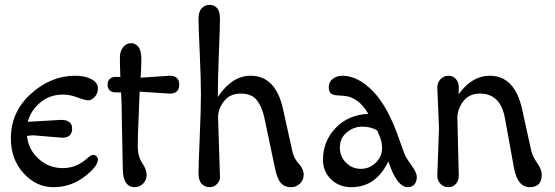

<svg xmlns="http://www.w3.org/2000/svg" viewBox="-20 -770 2301 796"><path d="M238 -199 119 -209Q102 -209 92 -206Q98 -149 140.5 -111Q183 -73 241 -73Q297 -73 342 -114Q358 -128 366 -128Q374 -128 380 -122Q386 -116 386 -109Q386 -80 329.5 -37Q273 6 201.5 6Q130 6 77.5 -52Q25 -110 25 -196Q25 -306 108 -381Q191 -456 291 -456Q333 -456 359.5 -441.5Q386 -427 386 -404.5Q386 -382 372.5 -368Q359 -354 346 -354Q333 -354 301.5 -366Q270 -378 241 -378Q187 -378 147.5 -345.5Q108 -313 95 -265L233 -273Q279 -273 279 -237Q279 -199 238 -199Z M684 -382Q679 -382 559 -390Q559 -377 555 -291Q551 -205 551 -163.5Q551 -122 569.5 -94.5Q588 -67 588 -45Q588 -23 573 -8.5Q558 6 539 6Q489 6 489 -73L485 -276Q485 -338 482 -387H458Q444 -387 435 -395.5Q426 -404 426 -419Q426 -434 435 -442.5Q444 -451 458 -451H479Q477 -503 477 -530.5Q477 -558 490.5 -574.5Q504 -591 523 -591Q542 -591 554 -575.5Q566 -560 566 -525Q566 -490 563 -448L684 -456Q723 -456 723 -419Q723 -382 684 -382Z M1137 -22Q1126 -43 1120 -73L1076 -282Q1066 -328 1044.5 -355Q1023 -382 978.5 -382Q934 -382 909.5 -351.5Q885 -321 884 -285Q892 -48 892 -34.5Q892 -21 880 -7.5Q868 6 849 6Q830 6 816.5 -7.5Q803 -21 803 -52Q803 -83 808 -199.5Q813 -316 813 -380Q813 -444 808 -552Q803 -660 803 -691Q803 -722 816.5 -736Q830 -750 849 -750Q868 -750 880 -736.5Q892 -723 892 -692.5Q892 -662 887.5 -550.5Q883 -439 883 -368Q942 -456 1019 -456Q1124 -456 1154 -315L1192 -143Q1198 -114 1218.5 -91.5Q1239 -69 1239 -46Q1239 -23 1223 -8.5Q1207 6 1188 6Q1169 6 1157 -1Q1145 -8 1137 -22Z M1671 6Q1630 6 1598 -79L1590 -101Q1539 6 1437 6Q1386 6 1352.5 -26.5Q1319 -59 1319 -108Q1319 -184 1371 -239Q1423 -294 1507 -298Q1487 -333 1462.5 -350.5Q1438 -368 1418 -371Q1398 -374 1380.5 -374.5Q1363 -375 1353 -382Q1343 -389 1343 -409.5Q1343 -430 1359.5 -443Q1376 -456 1399 -456Q1464 -456 1527 -391Q1590 -326 1637 -187L1656 -134Q1663 -116 1685.5 -85.5Q1708 -55 1708 -36Q1708 -17 1698 -5.5Q1688 6 1671 6ZM1564 -156Q1564 -181 1555 -202.5Q1546 -224 1544 -229Q1518 -245 1482 -245Q1446 -245 1417.5 -221Q1389 -197 1389 -159Q1389 -121 1414.5 -95.5Q1440 -70 1476 -70Q1512 -70 1538 -95.5Q1564 -121 1564 -156Z M1876 -286 1882 -42Q1882 -21 1870 -7.5Q1858 6 1839 6Q1820 6 1806.5 -7.5Q1793 -21 1793 -42L1800 -240Q1800 -240 1793 -407Q1793 -428 1806.5 -442Q1820 -456 1839 -456Q1858 -456 1870 -442.5Q1882 -429 1882 -409Q1882 -389 1881 -379Q1937 -456 2010 -456Q2115 -456 2145 -315L2183 -143Q2189 -120 2207.5 -93.5Q2226 -67 2226 -46Q2226 6 2176 6Q2126 6 2111 -73L2073 -282Q2054 -382 1970 -382Q1927 -382 1903 -353Q1879 -324 1876 -286Z"/></svg>

Font: Macondo Swash Caps
Style: Regular
Weight: 400
Designer: John Vargas Beltran
Foundry: John Vargas Beltran
Version: Version 2.001